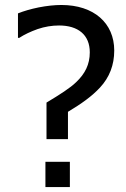

<svg xmlns="http://www.w3.org/2000/svg" viewBox="-20 -762 514 782"><path d="M445.3 -556.2C445.3 -668 362.3 -741.7 230 -741.7C201.7 -741.7 170.9 -738.3 137.7 -731.9C104.5 -725.1 76.2 -716.8 53.2 -707.5V-607.9H58.6C79.6 -621.6 104.5 -633.3 133.3 -643.6C162.1 -653.3 190.9 -658.2 220.7 -658.2C297.4 -658.2 345.7 -620.6 345.7 -548.8C345.7 -500 326.7 -461.9 290 -427.2C266.1 -403.8 224.1 -377 169.4 -344.2V-195.3H256.8V-306.6C313 -340.3 354.5 -370.1 387.2 -405.3C425.8 -446.8 445.3 -497.1 445.3 -556.2ZM264.6 -103H165V0H264.6Z"/></svg>

Font: SG Kara
Style: Regular
Weight: 400
Designer: Damoon Khanjanzadeh
Version: Version 1.000